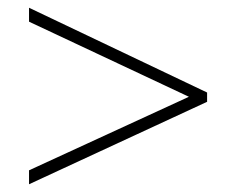

<svg xmlns="http://www.w3.org/2000/svg" viewBox="-20 -610 610 496"><path d="M55 -170V-134L515 -347V-371L55 -590V-554L468 -360Z"/></svg>

Font: Noto Sans Meetei Mayek ExtraLight
Style: Regular
Weight: 200
Designer: Monotype Design Team and Neelakash Kshetrimayum
Foundry: Monotype Imaging Inc.
Version: Version 2.002